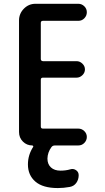

<svg xmlns="http://www.w3.org/2000/svg" viewBox="-20 -750 540 990"><path d="M146.5 0Q118.2 0 98.1 -20Q78.1 -40 78.1 -69.3V-644.5Q78.1 -679.7 103 -705.1Q127.9 -730.5 163.1 -730.5H383.8Q401.4 -730.5 414.6 -717.8Q427.7 -705.1 427.7 -687Q427.7 -668.9 415 -655.8Q402.3 -642.6 383.8 -642.6H201.2Q190.4 -642.6 190.4 -631.8V-446.3Q190.4 -435.5 201.2 -434.6H375Q391.6 -434.6 404.8 -421.9Q418 -409.2 418 -392.1Q418 -375 404.8 -362.3Q391.6 -349.6 375 -349.6H201.2Q190.4 -349.6 190.4 -338.9V-97.7Q190.4 -86.9 201.2 -86.9H383.8Q401.4 -86.9 414.6 -74.2Q427.7 -61.5 427.7 -43.9Q427.7 -26.4 415 -13.2Q402.3 0 383.8 0H263.7Q251 0 245.1 8.8Q225.6 35.2 224.6 67.4Q224.6 96.7 242.7 113.3Q260.7 129.9 292 129.9Q319.3 129.9 342.8 123Q358.4 118.2 372.1 127.4Q385.7 136.7 385.7 153.3Q385.7 175.8 373.5 192.9Q361.3 210 339.8 213.9Q307.6 219.7 278.3 219.7Q201.2 219.7 162.6 186.5Q124 153.3 124 97.7Q124 48.8 151.4 6.8Q152.3 4.9 150.4 2.4Q148.4 0 146.5 0Z"/></svg>

Font: Rounded-X Mgen+ 1mn medium
Style: Regular
Weight: 500
Designer: [Source Han Sans]
Ryoko NISHIZUKA  (kana & ideographs); Paul D. Hunt (Latin, Greek & Cyrillic); Wenlong ZHANG  (bopomofo
Version: Version 1.059.20150602